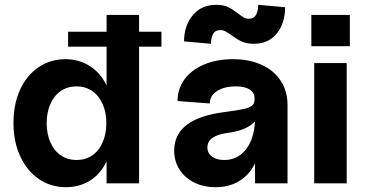

<svg xmlns="http://www.w3.org/2000/svg" viewBox="-20 -762 1522 798"><path d="M263 -630H651V-568H263ZM36 -251Q36 -329 63.4 -388.9Q90.7 -448.7 140 -482.4Q189.3 -516 252 -516Q308.6 -516 353.3 -487.4Q398 -458.9 422.5 -407.9Q447 -356.8 447 -290V-210Q447 -143 423 -91.5Q399 -40 355 -12Q311 16 254 16Q190.6 16 141.3 -18Q92 -52 64 -112.5Q36 -173 36 -251ZM422 -249.9Q422 -295 406.4 -329.9Q390.9 -364.9 362.9 -383.9Q335 -403 298 -403Q261 -403 233.1 -384Q205.1 -365 189.6 -330.1Q174 -295.3 174 -250.1Q174 -205 189.6 -170.1Q205.1 -135.1 233.1 -116.1Q261 -97 298 -97Q335 -97 362.9 -116Q390.9 -135 406.4 -169.9Q422 -204.7 422 -249.9ZM423 -700H558V0H423Z M704 -136Q704 -204 757.5 -244Q811 -284 919 -297Q973 -304 997.5 -310Q1022 -316 1030.5 -325.5Q1039 -335 1038 -354Q1037 -378 1017 -390.5Q997 -403 961 -403Q912 -403 882 -383.5Q852 -364 852 -332L718 -342Q718 -393 747 -432.5Q776 -472 828.5 -494Q881 -516 948 -516Q1016 -516 1067.5 -492.5Q1119 -469 1147 -426Q1175 -383 1175 -326V0H1040V-141L1060 -180Q1060 -122 1037 -77.5Q1014 -33 972.5 -8.5Q931 16 876 16Q826 16 787 -3.5Q748 -23 726 -57.5Q704 -92 704 -136ZM1040 -273V-318L1055 -298Q1055 -264 1020 -240.5Q985 -217 928 -210Q884 -204 863 -189Q842 -174 842 -149Q842 -125 861.5 -111Q881 -97 912 -97Q951 -97 980 -119Q1009 -141 1024.5 -180.5Q1040 -220 1040 -273ZM943 -615Q928 -626 917.5 -631.5Q907 -637 895 -637Q875 -637 866 -621.5Q857 -606 857 -580L745 -590Q745 -655 781 -698.5Q817 -742 879 -742Q908 -742 927 -733Q946 -724 968 -707Q985 -694 994 -689Q1003 -684 1015 -684Q1035 -684 1044 -700Q1053 -716 1053 -742L1165 -732Q1165 -666 1130.5 -623Q1096 -580 1035 -580Q1006 -580 986 -589Q966 -598 943 -615Z M1286 -500H1421V0H1286ZM1274 -700H1434V-570H1274Z"/></svg>

Font: Uncut Sans Variable
Style: Regular
Weight: 400
Designer: Kasper Nordkvist
Foundry: UNCUT.wtf
Version: Version 1.304;Glyphs 3.2 (3246)